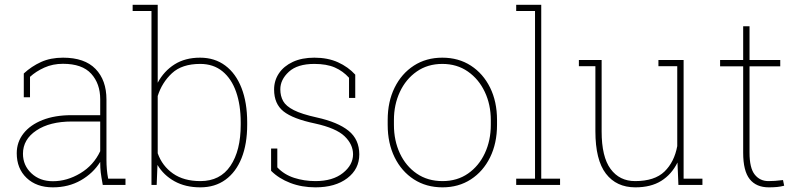

<svg xmlns="http://www.w3.org/2000/svg" viewBox="-20 -782 3385 812"><path d="M203.6 10.3Q134.3 10.3 92.5 -29.5Q50.8 -69.3 50.8 -133.8Q50.8 -181.2 79.3 -217.5Q107.9 -253.9 159.9 -274.4Q211.9 -294.9 282.2 -294.9H403.8V-362.3Q403.8 -428.2 365.7 -470.2Q327.6 -512.2 246.1 -512.2Q203.1 -512.2 167.5 -496.1Q131.8 -480 106.9 -457V-370.6H80.6V-471.2Q113.3 -501.5 153.6 -519.8Q193.8 -538.1 246.6 -538.1Q337.9 -538.1 384 -490.5Q430.2 -442.9 430.2 -361.3V-106.4Q430.2 -85.9 431.9 -65.9Q433.6 -45.9 437.5 -26.4H510.7V0H414.6Q408.2 -34.7 406 -53Q403.8 -71.3 403.8 -97.2Q374 -49.3 322 -19.5Q270 10.3 203.6 10.3ZM203.6 -15.6Q263.7 -15.6 319.8 -49.3Q376 -83 403.8 -142.6V-268.1H283.7Q190.4 -268.1 133.8 -230.2Q77.1 -192.4 77.1 -131.8Q77.1 -82.5 112.8 -49.1Q148.4 -15.6 203.6 -15.6Z M827.1 10.3Q764.2 10.3 718 -15.4Q671.9 -41 646 -84.5L642.6 0H620.6V-735.4H541V-761.7H647V-432.1Q673.3 -481.4 718.3 -509.8Q763.2 -538.1 826.2 -538.1Q888.2 -538.1 932.9 -504.6Q977.5 -471.2 1001.5 -409.7Q1025.4 -348.1 1025.4 -264.6V-254.4Q1025.4 -172.9 1001.7 -113.5Q978 -54.2 933.6 -22Q889.2 10.3 827.1 10.3ZM827.6 -16.1Q911.1 -16.1 954.6 -80.6Q998 -145 998 -254.4V-264.6Q998 -337.9 978.5 -393.6Q959 -449.2 920.7 -480.5Q882.3 -511.7 826.7 -511.7Q749.5 -511.7 707.3 -472.4Q665 -433.1 647 -376V-133.8Q666 -80.1 711.7 -48.1Q757.3 -16.1 827.6 -16.1Z M1314 10.3Q1256.3 10.3 1207.8 -8.3Q1159.2 -26.9 1126.5 -59.6V-153.8H1152.8V-74.2Q1181.6 -43.5 1224.1 -29.8Q1266.6 -16.1 1314 -16.1Q1387.2 -16.1 1430.2 -50.3Q1473.1 -84.5 1473.1 -129.4Q1473.1 -171.4 1437.3 -205.8Q1401.4 -240.2 1312 -259.8Q1218.8 -279.3 1179 -311Q1139.2 -342.8 1139.2 -403.3Q1139.2 -441.4 1159.7 -471.9Q1180.2 -502.4 1218.5 -520.3Q1256.8 -538.1 1309.6 -538.1Q1366.2 -538.1 1409.4 -518.6Q1452.6 -499 1482.4 -466.3V-367.7H1456.1V-453.1Q1430.7 -481.4 1396 -496.6Q1361.3 -511.7 1309.6 -511.7Q1237.8 -511.7 1201.7 -478.5Q1165.5 -445.3 1165.5 -404.3Q1165.5 -376 1177.5 -354.5Q1189.5 -333 1222.7 -316.2Q1255.9 -299.3 1319.8 -285.2Q1408.7 -265.6 1454.1 -229Q1499.5 -192.4 1499.5 -128.9Q1499.5 -66.9 1448.7 -28.3Q1397.9 10.3 1314 10.3Z M1851.6 10.3Q1782.7 10.3 1730.5 -23.4Q1678.2 -57.1 1648.9 -116.7Q1619.6 -176.3 1619.6 -253.9V-274.4Q1619.6 -352.1 1648.9 -411.4Q1678.2 -470.7 1730.2 -504.4Q1782.2 -538.1 1850.6 -538.1Q1919.4 -538.1 1971.4 -504.4Q2023.4 -470.7 2052.7 -411.4Q2082 -352.1 2082 -274.4V-253.9Q2082 -176.3 2052.7 -116.7Q2023.4 -57.1 1971.4 -23.4Q1919.4 10.3 1851.6 10.3ZM1851.6 -16.1Q1913.6 -16.1 1959.5 -48.1Q2005.4 -80.1 2030.5 -134Q2055.7 -188 2055.7 -253.9V-274.4Q2055.7 -339.4 2030.3 -393.3Q2004.9 -447.3 1958.7 -479.5Q1912.6 -511.7 1850.6 -511.7Q1788.6 -511.7 1742.4 -479.5Q1696.3 -447.3 1671.1 -393.3Q1646 -339.4 1646 -274.4V-253.9Q1646 -187.5 1671.1 -133.5Q1696.3 -79.6 1742.4 -47.9Q1788.6 -16.1 1851.6 -16.1Z M2163.1 0V-26.4H2242.7V-735.4H2163.1V-761.7H2269V-26.4H2348.6V0Z M2667 10.3Q2586.9 10.3 2542.5 -47.6Q2498 -105.5 2498 -227.1V-502H2428.2V-528.3H2498H2524.4V-226.1Q2524.4 -118.7 2562.3 -67.4Q2600.1 -16.1 2666 -16.1Q2748.5 -16.1 2790.3 -56.6Q2832 -97.2 2844.2 -164.1V-502H2764.6V-528.3H2844.2H2871.1V-26.4H2950.7V0H2849.1L2845.2 -94.7Q2820.3 -44.4 2776.6 -17.1Q2732.9 10.3 2667 10.3Z M3231.4 10.3Q3178.2 10.3 3150.6 -24.4Q3123 -59.1 3123 -136.2V-501.5H3025.4V-528.3H3123V-670.9H3149.9V-528.3H3279.8V-501.5H3149.9V-136.2Q3149.9 -71.3 3171.9 -43.7Q3193.8 -16.1 3230 -16.1Q3245.6 -16.1 3257.8 -17.1Q3270 -18.1 3291.5 -20.5L3296.4 3.4Q3281.7 7.3 3266.4 8.8Q3251 10.3 3231.4 10.3Z"/></svg>

Font: Roboto Slab LO Thin
Style: Regular
Weight: 250
Designer: Google
Version: Version 2.00;September 28, 2018;FontCreator 11.5.0.2427 64-b